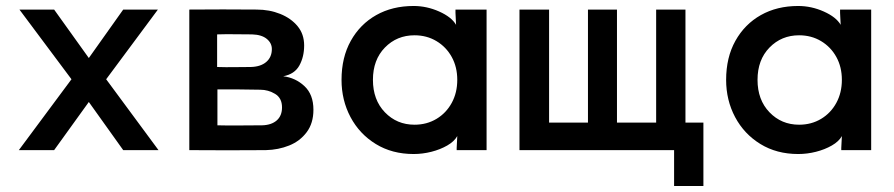

<svg xmlns="http://www.w3.org/2000/svg" viewBox="-20 -502 2989 642"><path d="M43 0 219 -237 45 -470H161L277 -308L392 -470H508L335 -237L510 0H392L277 -161L161 0Z M613 0V-470Q725 -471 838 -470Q881 -470 917 -455.5Q953 -441 975 -414.5Q997 -388 997 -350Q997 -312 981 -283Q965 -254 927 -247Q968 -242 998 -214Q1028 -186 1028 -135Q1028 -90 1005.5 -60Q983 -30 947 -15.5Q911 -1 869 0Q741 1 613 0ZM706 -278Q736 -277 762.5 -277.5Q789 -278 819 -278Q852 -279 870.5 -295Q889 -311 889 -338Q889 -358 872 -372Q855 -386 823 -387Q792 -387 764.5 -387.5Q737 -388 706 -387ZM707 -83Q744 -82 782 -82.5Q820 -83 857 -83Q888 -84 905.5 -99.5Q923 -115 923 -143Q923 -174 900 -188Q877 -202 850 -202Q814 -203 778.5 -203Q743 -203 707 -203Z M1363 -482Q1407 -482 1448.5 -463.5Q1490 -445 1505 -419L1503 -459V-470H1607V0H1507V-7L1509 -47Q1499 -29 1475.5 -15.5Q1452 -2 1422.5 5.5Q1393 13 1363 13Q1291 13 1236.5 -20.5Q1182 -54 1152 -110.5Q1122 -167 1122 -235Q1122 -310 1153 -365.5Q1184 -421 1238 -451.5Q1292 -482 1363 -482ZM1366 -85Q1407 -85 1439.5 -104.5Q1472 -124 1490.5 -158Q1509 -192 1509 -235Q1509 -278 1490.5 -311.5Q1472 -345 1439.5 -364.5Q1407 -384 1366 -384Q1307 -384 1267 -343Q1227 -302 1227 -235Q1227 -168 1267 -126.5Q1307 -85 1366 -85Z M1816 -92H1946V-470H2043V-92H2174V-470H2272V-92H2332V120H2234V0H1717V-470H1816Z M2649 -482Q2693 -482 2734.5 -463.5Q2776 -445 2791 -419L2789 -459V-470H2893V0H2793V-7L2795 -47Q2785 -29 2761.5 -15.5Q2738 -2 2708.5 5.5Q2679 13 2649 13Q2577 13 2522.5 -20.5Q2468 -54 2438 -110.5Q2408 -167 2408 -235Q2408 -310 2439 -365.5Q2470 -421 2524 -451.5Q2578 -482 2649 -482ZM2652 -85Q2693 -85 2725.5 -104.5Q2758 -124 2776.5 -158Q2795 -192 2795 -235Q2795 -278 2776.5 -311.5Q2758 -345 2725.5 -364.5Q2693 -384 2652 -384Q2593 -384 2553 -343Q2513 -302 2513 -235Q2513 -168 2553 -126.5Q2593 -85 2652 -85Z"/></svg>

Font: Kreadon Light
Style: Bold
Weight: 600
Designer: Reiya WATANABE
Foundry: StudioGnu
Version: Version 1.003; ttfautohint (v1.8.4.7-5d5b);gftools[0.9.32]